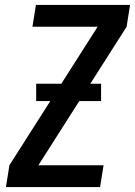

<svg xmlns="http://www.w3.org/2000/svg" viewBox="-20 -755 545 775"><path d="M4 0 18 -88 374 -647H111L125 -735H505L491 -647L135 -88H398L384 0ZM388 -347H126V-417H388Z"/></svg>

Font: Iosevka Semibold Oblique
Style: Regular
Weight: 600
Italic angle: -9°
Monospace: yes
Designer: Belleve Invis
Foundry: Belleve Invis
Version: Version 32.5.0; ttfautohint (v1.8.4)